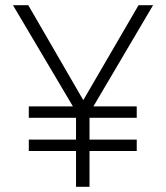

<svg xmlns="http://www.w3.org/2000/svg" viewBox="-20 -720 640 740"><path d="M91 -138V-182H273V-266H91V-310H261L30 -700H89L301 -334L514 -700H570L340 -310H507V-266H325V-182H507V-138H325V0H273V-138Z"/></svg>

Font: Red Hat Mono
Style: Regular
Weight: 300
Monospace: yes
Designer: Pentagram, MCKL
Foundry: Pentagram, MCKL
Version: Version 1.023